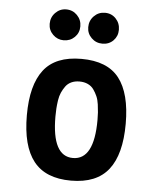

<svg xmlns="http://www.w3.org/2000/svg" viewBox="-50 -715 628 768"><g transform="rotate(5 263.5 -331.5)"><path d="M185.1 -547.9Q160.2 -547.9 142.1 -565.7Q124 -583.5 124 -608.9Q124 -635.3 142.1 -653.6Q160.2 -671.9 185.1 -671.9Q211.4 -671.9 229.2 -653.6Q247.1 -635.3 247.1 -608.9Q247.1 -583 229.2 -565.4Q211.4 -547.9 185.1 -547.9ZM340.8 -547.9Q314.9 -547.9 296.9 -565.7Q278.8 -583.5 278.8 -608.9Q278.8 -635.3 296.9 -653.6Q314.9 -671.9 340.8 -671.9Q367.2 -671.9 384.5 -653.6Q401.9 -635.3 401.9 -608.9Q401.9 -583 384.5 -565.4Q367.2 -547.9 340.8 -547.9ZM263.2 8.8Q161.1 8.8 113 -52.2Q64.9 -113.3 64.9 -236.8Q64.9 -357.9 112.1 -418.9Q159.2 -480 263.2 -480Q367.7 -480 414.8 -419.2Q461.9 -358.4 461.9 -236.8Q461.9 -113.8 413.8 -52.5Q365.7 8.8 263.2 8.8ZM263.2 -82Q348.1 -82 348.1 -242.2Q348.1 -258.8 347.2 -272.5Q346.2 -286.1 343.8 -304.4Q341.3 -322.8 335.2 -336.7Q329.1 -350.6 320.3 -363Q311.5 -375.5 296.9 -382.3Q282.2 -389.2 263.2 -389.2Q244.6 -389.2 230.5 -382.6Q216.3 -376 207.5 -363.8Q198.7 -351.6 192.6 -337.9Q186.5 -324.2 183.8 -306.2Q181.2 -288.1 180.2 -273.4Q179.2 -258.8 179.2 -241.2Q179.2 -82 263.2 -82Z"/></g></svg>

Font: El Messiri SemiBold
Style: Regular
Weight: 600
Designer: Mohamed Gaber
Foundry: Kief Type Foundry
Version: Version 2.007;PS 002.007;hotconv 1.0.88;makeotf.lib2.5.64775